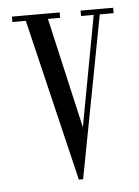

<svg xmlns="http://www.w3.org/2000/svg" viewBox="-43 -530 408 565"><g transform="rotate(-5 161.5 -247.5)"><path d="M199.9 -120.9 114.4 -495H48.9L167.5 0H180.1ZM180.1 0 274.2 -495H256.2L182.2 -96.1ZM57.4 -479 51.8 -495H13.1V-479ZM154.1 -479V-495H114.4V-479ZM257.8 -479V-495H215.9V-479ZM312.2 -479V-495H270.8L267.4 -479Z"/></g></svg>

Font: Emberly Black
Style: Regular
Weight: 900
Designer: Rajesh Rajput
Foundry: Rajesh Rajput
Version: Version 1.000